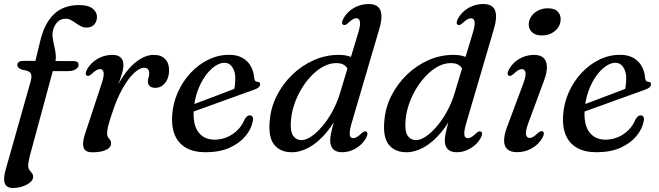

<svg xmlns="http://www.w3.org/2000/svg" viewBox="-27 -738 3240 944"><path d="M190.3 -388.4 208.1 -438 331.7 -437.8Q345 -437.8 352.2 -433.8Q359.3 -429.9 359.3 -419.5Q359.3 -411 352.9 -403.8Q346.4 -396.6 335.3 -392.5Q324.1 -388.4 309.3 -388.4ZM58.1 -418.5Q58.1 -427.3 65 -432.9Q72 -438.6 86.3 -438.6H147.2L170.6 -535.7Q190.5 -621.6 237.2 -667.3Q284 -713.1 362.2 -713.1Q407 -713.1 428.4 -695.8Q449.8 -678.6 449.8 -655.7Q449.8 -631.8 435.9 -617.1Q422 -602.4 398.8 -602.4Q383.8 -602.4 370.9 -609.1Q357.9 -615.8 345.9 -624.2Q333.9 -632.7 321.7 -639.4Q309.5 -646.1 295.5 -646.1Q271.3 -646.1 255.2 -629.5Q239 -613 233 -586.2Q229.5 -569.9 232.3 -550.6Q235.1 -531.4 240 -510.9Q244.8 -490.4 247 -469.8Q249.1 -449.3 243.9 -430.4L119.3 29.6Q115.6 44.2 113.7 55.9Q111.7 67.7 111.7 77.5Q111.7 90 117.8 98Q123.8 106 129.9 113.3Q135.9 120.6 135.9 131.3Q135.9 145.8 121.5 158.4Q107.1 170.9 84.3 178.6Q61.5 186.2 36.1 186.2Q5.9 186.2 -3.1 164.1Q-12.1 142 0.7 96.9L123.2 -336.1Q131.4 -364.7 123.9 -377.7Q116.5 -390.7 83.5 -394.5Q68.1 -400.3 63.1 -406.1Q58.1 -412 58.1 -418.5Z M400.3 -366Q394.4 -368.9 394.5 -376.7Q394.7 -384.5 400.6 -395.9Q412.7 -417.9 432 -434.1Q451.3 -450.3 475.4 -459.3Q499.5 -468.2 525.9 -468.2Q551.6 -468.2 565.7 -455.8Q579.8 -443.3 579.8 -418.9Q579.8 -398 571 -370.1Q562.2 -342.2 550.5 -312.3Q538.7 -282.3 529.2 -255.2Q519.7 -228 518.5 -208.9L510.3 -209.7Q526.7 -268.8 551.2 -316.6Q575.7 -364.3 605.2 -398.2Q634.6 -432 666.3 -450.1Q697.9 -468.2 728.6 -468.2Q766.5 -468.2 785.8 -446.9Q805.1 -425.6 804.3 -390.6Q803.7 -364.1 794.2 -345.1Q784.6 -326.1 769.7 -316.1Q754.7 -306.1 737.1 -306.1Q717.9 -306.1 709 -315Q700 -324 700 -335.9Q700 -346.5 703.3 -356.4Q706.6 -366.4 706.6 -377.6Q706.6 -390 700.8 -397.4Q694.9 -404.9 682.1 -404.9Q660.1 -404.9 631.9 -378.8Q603.7 -352.7 574.9 -301.6Q546.1 -250.4 521.9 -174.8Q510.3 -139.9 505 -119.3Q499.6 -98.6 499.6 -82.2Q499.6 -69.7 504.5 -63Q509.3 -56.2 514.3 -50.1Q519.3 -43.9 519.3 -32.3Q519.3 -20.5 508.7 -10.6Q498 -0.6 477.4 5.1Q456.7 10.8 426.3 10.8Q403.1 10.8 392 0.3Q380.9 -10.2 381.4 -31.6Q382 -53 393.1 -85.7L472.8 -327.3Q486.1 -366.7 482.2 -382.5Q478.4 -398.3 464.8 -398.3Q456.9 -398.3 447.5 -393.2Q438.1 -388.2 424.8 -375.2Q416.4 -367.8 410.9 -365.7Q405.4 -363.7 400.3 -366Z M874.6 -206.3Q874.6 -206.3 893.2 -213.4Q911.7 -220.4 941.8 -231.6Q971.8 -242.8 1006.6 -256Q1041.4 -269.2 1074.8 -281.9Q1108.2 -294.6 1133.1 -304.2L1121.5 -288.2Q1125.4 -300.4 1127.5 -316Q1129.6 -331.6 1129.8 -352.7Q1129.8 -386.2 1115.3 -407.7Q1100.8 -429.3 1077 -429.3Q1053.3 -429.3 1028.2 -411.6Q1003 -393.9 981 -362.5Q958.9 -331 943.9 -289.1Q928.9 -247.1 925.5 -198.7Q920.5 -125.2 948.5 -88.3Q976.5 -51.3 1028 -51.3Q1058.9 -51.3 1087.9 -63.1Q1116.9 -74.9 1140.1 -97.5Q1163.3 -120 1176.2 -152.2Q1183.5 -163.2 1189.2 -167.2Q1194.9 -171.1 1201.7 -170.9Q1209.9 -170.7 1214.6 -163.8Q1219.3 -156.9 1215.7 -141.5Q1208.6 -103.2 1179.5 -68.3Q1150.3 -33.3 1101.2 -11.4Q1052 10.5 983.9 10.5Q925.8 10.5 887.9 -11.2Q850 -32.9 832.9 -73.2Q815.8 -113.4 819.4 -169.5Q823.3 -229.7 847.1 -283.6Q871 -337.4 909.7 -379.1Q948.4 -420.7 997.2 -444.6Q1046 -468.5 1099.6 -468.5Q1139 -468.5 1165.7 -453.1Q1192.3 -437.6 1206.5 -411.7Q1220.7 -385.7 1222.9 -353.7Q1223.7 -346.1 1227.3 -341Q1230.8 -336 1237.2 -336Q1244.4 -336.3 1248.1 -333.1Q1251.7 -329.9 1251.7 -323.6Q1251.7 -315.9 1245 -309.1Q1238.2 -302.3 1218.9 -295.6Q1198.5 -288.4 1165.8 -276.6Q1133.1 -264.9 1094.8 -251Q1056.5 -237.2 1018.4 -223.3Q980.2 -209.5 948.6 -198.2Q916.9 -186.9 897.8 -179.9Q878.7 -172.9 878.7 -172.9Z M1838.2 -596.8 1701.4 -131.1Q1693.4 -104 1692.4 -88.1Q1691.4 -72.2 1696 -65.4Q1700.5 -58.6 1709.4 -58.6Q1717.6 -58.6 1726.9 -63.8Q1736.1 -68.9 1749.4 -81.7Q1757.8 -89.3 1763.3 -91.4Q1768.8 -93.4 1773.9 -90.9Q1779.8 -88 1779.7 -80.2Q1779.5 -72.4 1773.6 -61Q1762 -39.2 1743.1 -23.2Q1724.2 -7.2 1701.5 1.7Q1678.8 10.5 1655.1 10.5Q1626.1 10.5 1611.3 -4.3Q1596.4 -19.1 1596.4 -46.4Q1596.4 -61.3 1600.4 -81.7Q1604.4 -102 1613.4 -134.3Q1622.4 -166.6 1637.2 -215.8L1651.8 -208.1Q1619.3 -135.6 1578.4 -86.9Q1537.5 -38.3 1493.8 -13.9Q1450 10.5 1407.6 10.5Q1350.9 10.5 1321.2 -26.7Q1291.5 -63.8 1299.1 -143.7Q1304.3 -208.8 1333.8 -267.3Q1363.3 -325.7 1410.3 -371Q1457.4 -416.3 1516.1 -442.3Q1574.9 -468.2 1638.5 -468.2Q1671.8 -468.2 1695.2 -459.4Q1718.5 -450.6 1732.2 -435.1Q1745.9 -419.7 1750 -399.6L1688.5 -385.7Q1681 -407 1666.5 -417.4Q1652 -427.8 1626.1 -427.8Q1594.1 -427.8 1562.6 -410.8Q1531.1 -393.8 1503 -364.2Q1474.9 -334.7 1452.7 -296.8Q1430.5 -258.9 1417.4 -216.8Q1404.2 -174.7 1402.7 -132.8Q1400.6 -87.9 1415.5 -68.5Q1430.3 -49.1 1455.1 -49.1Q1477 -49.1 1503.6 -67.1Q1530.2 -85 1557.3 -116.8Q1584.4 -148.5 1607.3 -190.3Q1630.3 -232.2 1644.7 -279.9L1734.3 -577Q1746.4 -616.9 1742.5 -632.6Q1738.7 -648.3 1725.1 -648.3Q1717.2 -648.3 1707.8 -643.2Q1698.4 -638.2 1685.1 -625.2Q1676.7 -617.8 1671.2 -615.7Q1665.7 -613.7 1660.6 -616Q1654.7 -618.9 1654.8 -626.7Q1655 -634.5 1660.9 -645.9Q1673 -667.9 1691.8 -684.1Q1710.7 -700.3 1734.9 -709.2Q1759 -718.2 1785.8 -718.2Q1816.5 -718.2 1831.7 -704.2Q1846.9 -690.3 1848.3 -663.1Q1849.7 -636 1838.2 -596.8Z M2401.7 -596.8 2264.9 -131.1Q2256.9 -104 2255.9 -88.1Q2254.9 -72.2 2259.5 -65.4Q2264 -58.6 2272.9 -58.6Q2281.1 -58.6 2290.4 -63.8Q2299.6 -68.9 2312.9 -81.7Q2321.3 -89.3 2326.8 -91.4Q2332.3 -93.4 2337.4 -90.9Q2343.3 -88 2343.2 -80.2Q2343 -72.4 2337.1 -61Q2325.5 -39.2 2306.6 -23.2Q2287.7 -7.2 2265 1.7Q2242.3 10.5 2218.6 10.5Q2189.6 10.5 2174.8 -4.3Q2159.9 -19.1 2159.9 -46.4Q2159.9 -61.3 2163.9 -81.7Q2167.9 -102 2176.9 -134.3Q2185.9 -166.6 2200.7 -215.8L2215.3 -208.1Q2182.8 -135.6 2141.9 -86.9Q2101 -38.3 2057.3 -13.9Q2013.5 10.5 1971.1 10.5Q1914.4 10.5 1884.7 -26.7Q1855 -63.8 1862.6 -143.7Q1867.8 -208.8 1897.3 -267.3Q1926.8 -325.7 1973.8 -371Q2020.9 -416.3 2079.6 -442.3Q2138.4 -468.2 2202 -468.2Q2235.3 -468.2 2258.7 -459.4Q2282 -450.6 2295.7 -435.1Q2309.4 -419.7 2313.5 -399.6L2252 -385.7Q2244.5 -407 2230 -417.4Q2215.5 -427.8 2189.6 -427.8Q2157.6 -427.8 2126.1 -410.8Q2094.6 -393.8 2066.5 -364.2Q2038.4 -334.7 2016.2 -296.8Q1994 -258.9 1980.9 -216.8Q1967.7 -174.7 1966.2 -132.8Q1964.1 -87.9 1979 -68.5Q1993.8 -49.1 2018.6 -49.1Q2040.5 -49.1 2067.1 -67.1Q2093.7 -85 2120.8 -116.8Q2147.9 -148.5 2170.8 -190.3Q2193.8 -232.2 2208.2 -279.9L2297.8 -577Q2309.9 -616.9 2306 -632.6Q2302.2 -648.3 2288.6 -648.3Q2280.7 -648.3 2271.3 -643.2Q2261.9 -638.2 2248.6 -625.2Q2240.2 -617.8 2234.7 -615.7Q2229.2 -613.7 2224.1 -616Q2218.2 -618.9 2218.3 -626.7Q2218.5 -634.5 2224.4 -645.9Q2236.5 -667.9 2255.3 -684.1Q2274.2 -700.3 2298.4 -709.2Q2322.5 -718.2 2349.3 -718.2Q2380 -718.2 2395.2 -704.2Q2410.4 -690.3 2411.8 -663.1Q2413.2 -636 2401.7 -596.8Z M2569.8 -130.7Q2555.6 -91.6 2559.5 -75.7Q2563.3 -59.7 2576.6 -59.7Q2584.8 -59.7 2594.1 -64.9Q2603.3 -70 2616.6 -82.8Q2625 -90.4 2630.5 -92.5Q2636 -94.5 2641.1 -92Q2647 -89.1 2646.9 -81.3Q2646.7 -73.5 2640.8 -62.1Q2622.8 -29.1 2589.3 -9.5Q2555.7 10.2 2514.9 10.2Q2483.9 10.2 2467.9 -4.1Q2451.9 -18.3 2451.4 -45.4Q2451 -72.5 2465.1 -111.2L2545.8 -327.3Q2560.4 -366.7 2556.5 -382.5Q2552.6 -398.3 2539 -398.3Q2531.1 -398.3 2521.7 -393.2Q2512.3 -388.2 2499 -375.2Q2490.6 -367.8 2485.1 -365.7Q2479.6 -363.7 2474.5 -366Q2468.6 -368.9 2468.7 -376.7Q2468.9 -384.5 2474.8 -395.9Q2492.6 -428.7 2525.8 -448.5Q2559.1 -468.2 2599.3 -468.2Q2628.4 -468.2 2644.4 -454.2Q2660.3 -440.1 2661.9 -412.4Q2663.5 -384.7 2648.5 -343.8ZM2636.5 -563.7Q2604.1 -563.7 2587 -581.4Q2570 -599.2 2573 -624.2Q2575.1 -643.8 2587.5 -660.5Q2600 -677.1 2620.5 -687.2Q2640.9 -697.2 2666.9 -697.2Q2700.9 -697.2 2716.7 -679.4Q2732.4 -661.5 2729.1 -636Q2727.3 -615.8 2714.8 -599.4Q2702.2 -583 2682.1 -573.3Q2662 -563.7 2636.5 -563.7Z M2796.6 -206.3Q2796.6 -206.3 2815.2 -213.4Q2833.7 -220.4 2863.8 -231.6Q2893.8 -242.8 2928.6 -256Q2963.4 -269.2 2996.8 -281.9Q3030.2 -294.6 3055.1 -304.2L3043.5 -288.2Q3047.4 -300.4 3049.5 -316Q3051.6 -331.6 3051.8 -352.7Q3051.8 -386.2 3037.3 -407.7Q3022.8 -429.3 2999 -429.3Q2975.3 -429.3 2950.2 -411.6Q2925 -393.9 2903 -362.5Q2880.9 -331 2865.9 -289.1Q2850.9 -247.1 2847.5 -198.7Q2842.5 -125.2 2870.5 -88.3Q2898.5 -51.3 2950 -51.3Q2980.9 -51.3 3009.9 -63.1Q3038.9 -74.9 3062.1 -97.5Q3085.3 -120 3098.2 -152.2Q3105.5 -163.2 3111.2 -167.2Q3116.9 -171.1 3123.7 -170.9Q3131.9 -170.7 3136.6 -163.8Q3141.3 -156.9 3137.7 -141.5Q3130.6 -103.2 3101.5 -68.3Q3072.3 -33.3 3023.2 -11.4Q2974 10.5 2905.9 10.5Q2847.8 10.5 2809.9 -11.2Q2772 -32.9 2754.9 -73.2Q2737.8 -113.4 2741.4 -169.5Q2745.3 -229.7 2769.1 -283.6Q2793 -337.4 2831.7 -379.1Q2870.4 -420.7 2919.2 -444.6Q2968 -468.5 3021.6 -468.5Q3061 -468.5 3087.7 -453.1Q3114.3 -437.6 3128.5 -411.7Q3142.7 -385.7 3144.9 -353.7Q3145.7 -346.1 3149.3 -341Q3152.8 -336 3159.2 -336Q3166.4 -336.3 3170.1 -333.1Q3173.7 -329.9 3173.7 -323.6Q3173.7 -315.9 3167 -309.1Q3160.2 -302.3 3140.9 -295.6Q3120.5 -288.4 3087.8 -276.6Q3055.1 -264.9 3016.8 -251Q2978.5 -237.2 2940.4 -223.3Q2902.2 -209.5 2870.6 -198.2Q2838.9 -186.9 2819.8 -179.9Q2800.7 -172.9 2800.7 -172.9Z"/></svg>

Font: Fraunces
Style: Italic
Weight: 900
Italic angle: -16°
Version: Version 1.000;[0bf87f6ff]